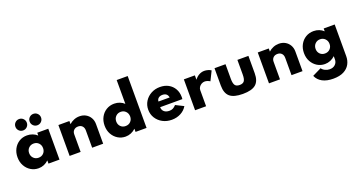

<svg xmlns="http://www.w3.org/2000/svg" viewBox="-55 -1788 5587 2991"><g transform="rotate(-20 2739.0 -292.5)"><path d="M296.5 16Q390 16 463 -53V0H645.5V-512H463V-465Q432.5 -494.5 389 -511.2Q345.5 -528 296.5 -528Q222.5 -528 165.2 -492.2Q108 -456.5 75.5 -395Q43 -333.5 43 -257Q43 -178 77 -116.2Q111 -54.5 168.5 -19.2Q226 16 296.5 16ZM351.5 -138.5Q301.5 -138.5 268.5 -171.8Q235.5 -205 235.5 -256Q235.5 -306.5 268.5 -340Q301.5 -373.5 351.5 -373.5Q402 -373.5 434.2 -340.2Q466.5 -307 466.5 -256Q466.5 -205 434.2 -171.8Q402 -138.5 351.5 -138.5ZM505.5 -620.5Q545 -620.5 572.5 -648Q600 -675.5 600 -715Q600 -754.5 572.5 -782Q545 -809.5 505.5 -809.5Q466 -809.5 438.5 -782Q411 -754.5 411 -715Q411 -675.5 438.5 -648Q466 -620.5 505.5 -620.5ZM269.5 -620.5Q309 -620.5 336.5 -648Q364 -675.5 364 -715Q364 -754.5 336.5 -782Q309 -809.5 269.5 -809.5Q230 -809.5 202.5 -782Q175 -754.5 175 -715Q175 -675.5 202.5 -648Q230 -620.5 269.5 -620.5Z M813.5 0H996V-292Q996 -333.5 1022.2 -359.8Q1048.5 -386 1092.5 -386Q1136 -386 1161.5 -359.2Q1187 -332.5 1187 -286.5V0H1369.5V-325.5Q1369.5 -384.5 1343.2 -430.2Q1317 -476 1271.2 -502Q1225.5 -528 1167 -528Q1118 -528 1073.2 -509.5Q1028.5 -491 996 -460V-512H813.5Z M1738 16Q1785.5 16 1828.8 -2Q1872 -20 1906.5 -53V0H2089V-860H1906.5V-465Q1876 -494.5 1833.5 -511.2Q1791 -528 1742.5 -528Q1668.5 -528 1610.5 -492.5Q1552.5 -457 1519.5 -395.5Q1486.5 -334 1486.5 -256Q1486.5 -176 1520.8 -114.8Q1555 -53.5 1612.2 -18.8Q1669.5 16 1738 16ZM1794 -138.5Q1743.5 -138.5 1711.2 -171.5Q1679 -204.5 1679 -254.5Q1679 -306 1712 -339.8Q1745 -373.5 1795 -373.5Q1844 -373.5 1877 -339.8Q1910 -306 1910 -255Q1910 -205 1877.5 -171.8Q1845 -138.5 1794 -138.5Z M2505.5 16Q2588 16 2655.2 -19.8Q2722.5 -55.5 2758.5 -118L2627.5 -183.5Q2600 -153.5 2574.8 -141Q2549.5 -128.5 2516 -128.5Q2461.5 -128.5 2429.8 -156.2Q2398 -184 2398 -231H2766.5Q2768 -247.5 2768.2 -253Q2768.5 -258.5 2768.5 -265Q2768.5 -343 2734.5 -402.2Q2700.5 -461.5 2640.2 -494.8Q2580 -528 2500 -528Q2418.5 -528 2352.8 -492Q2287 -456 2248.5 -394.5Q2210 -333 2210 -256.5Q2210 -179 2249 -117.2Q2288 -55.5 2354.8 -19.8Q2421.5 16 2505.5 16ZM2403.5 -323Q2406 -359 2430.5 -379.2Q2455 -399.5 2496 -399.5Q2577 -399.5 2589.5 -323Z M2893.5 0H3076V-267.5Q3076 -294 3091.5 -317.5Q3107 -341 3132.2 -355.5Q3157.5 -370 3185.5 -370Q3206 -370 3230 -362.2Q3254 -354.5 3272 -342L3348 -495.5Q3327.5 -510 3296.5 -519Q3265.5 -528 3237 -528Q3190.5 -528 3148.5 -504.8Q3106.5 -481.5 3076 -439.5V-512H2893.5Z M3682.5 16Q3831.5 16 3897.5 -40.5Q3963.5 -97 3963.5 -224V-512H3781V-269Q3781 -193.5 3758.8 -162.8Q3736.5 -132 3682.5 -132Q3628 -132 3606 -162.8Q3584 -193.5 3584 -269V-512H3401.5V-224Q3401.5 -97 3467.5 -40.5Q3533.5 16 3682.5 16Z M4118.5 0H4301V-292Q4301 -333.5 4327.2 -359.8Q4353.5 -386 4397.5 -386Q4441 -386 4466.5 -359.2Q4492 -332.5 4492 -286.5V0H4674.5V-325.5Q4674.5 -384.5 4648.2 -430.2Q4622 -476 4576.2 -502Q4530.5 -528 4472 -528Q4423 -528 4378.2 -509.5Q4333.5 -491 4301 -460V-512H4118.5Z M5087 275Q5193.5 275 5261.5 239.8Q5329.5 204.5 5361.8 145.2Q5394 86 5394 14V-512H5211.5V-465Q5181 -494.5 5138.8 -511.2Q5096.5 -528 5047.5 -528Q4973.5 -528 4915.5 -492.5Q4857.5 -457 4824.5 -395.5Q4791.5 -334 4791.5 -256Q4791.5 -176 4825.8 -114.8Q4860 -53.5 4917.2 -18.8Q4974.5 16 5043 16Q5090.5 16 5133.8 -2Q5177 -20 5211.5 -53V0Q5211.5 50.5 5177 84Q5142.5 117.5 5086 117.5Q5046 117.5 5009.8 100Q4973.5 82.5 4954 53.5L4806 126Q4837.5 199.5 4909.2 237.2Q4981 275 5087 275ZM5099 -138.5Q5048.5 -138.5 5016.2 -171.5Q4984 -204.5 4984 -254.5Q4984 -306 5017 -339.8Q5050 -373.5 5100 -373.5Q5149 -373.5 5182.2 -339.8Q5215.5 -306 5215.5 -255Q5215.5 -205 5182.8 -171.8Q5150 -138.5 5099 -138.5Z"/></g></svg>

Font: Spartan ExtraBold
Style: Regular
Weight: 800
Designer: Matt Bailey, Mirko Velimirovic
Foundry: Matt Bailey
Version: Version 1.003; ttfautohint (v1.8.3)